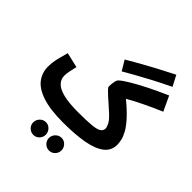

<svg xmlns="http://www.w3.org/2000/svg" viewBox="-290 -1056 1498 1498"><g transform="rotate(45 458.5 -307.5)"><path d="M424 21 450 -119Q544 -119 596.5 -124Q649 -129 670.5 -143Q692 -157 692 -182Q692 -194 679.5 -220.5Q667 -247 626 -285Q604 -305 578.5 -327.5Q553 -350 530 -370.5Q507 -391 492 -407Q477 -423 477 -430Q477 -453 481.5 -480.5Q486 -508 498 -518Q521 -539 572.5 -570Q624 -601 697.5 -638Q771 -675 860 -714L917 -592Q833 -556 763 -522Q693 -488 640 -457Q709 -400 750.5 -354.5Q792 -309 812.5 -272.5Q833 -236 839.5 -207Q846 -178 846 -156Q846 -91 795.5 -52Q745 -13 650.5 4Q556 21 424 21ZM424 21Q281 21 194.5 -8Q108 -37 70 -88Q32 -139 32 -204Q32 -251 44 -300.5Q56 -350 67 -388L192 -359Q185 -331 178.5 -299.5Q172 -268 172 -244Q172 -207 198.5 -178.5Q225 -150 286 -134.5Q347 -119 450 -119L470 -11ZM465 -585 416 -667Q465 -696 517 -725.5Q569 -755 633.5 -789.5Q698 -824 785 -868L831 -780Q742 -737 677.5 -703Q613 -669 562.5 -640.5Q512 -612 465 -585ZM501 253Q472 253 451.5 232.5Q431 212 431 184Q431 155 451.5 134Q472 113 501 113Q529 113 549 134Q569 155 569 184Q569 212 549 232.5Q529 253 501 253ZM328 253Q299 253 278.5 232.5Q258 212 258 184Q258 155 278.5 134Q299 113 328 113Q356 113 376 134Q396 155 396 184Q396 212 376 232.5Q356 253 328 253Z"/></g></svg>

Font: Noto IKEA Arabic
Style: Bold
Weight: 700
Designer: Monotype Design Team
Foundry: Monotype Imaging Inc.
Version: Version 1.200